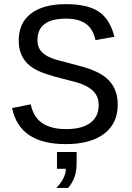

<svg xmlns="http://www.w3.org/2000/svg" viewBox="-20 -689 640 931"><path d="M550.8 -180.7Q550.8 -90.8 485.1 -40.5Q419.4 9.8 297.9 9.8Q74.7 9.8 38.6 -165L128.9 -183.1Q142.6 -120.1 185.5 -91.6Q228.5 -63 300.3 -63Q377.9 -63 418.2 -93.3Q458.5 -123.5 458.5 -179.2Q458.5 -213.4 442.6 -234.9Q426.8 -256.3 400.9 -270Q375 -283.7 342.5 -292.2Q310.1 -300.8 276.9 -309.1Q198.2 -329.6 164.8 -345.7Q131.3 -361.8 111.3 -382.6Q91.3 -403.3 81.1 -430.2Q70.8 -457 70.8 -493.2Q70.8 -577.6 130.1 -623.3Q189.5 -668.9 300.3 -668.9Q403.8 -668.9 458.5 -632.8Q513.2 -596.7 534.7 -510.7L442.9 -494.6Q431.2 -549.3 396 -574Q360.8 -598.6 299.8 -598.6Q161.6 -598.6 161.6 -494.6Q161.6 -465.3 174.6 -447Q187.5 -428.7 209.7 -416.7Q231.9 -404.8 261.5 -397Q291 -389.2 324.7 -380.4Q392.6 -363.3 422.4 -351.8Q452.1 -340.3 475.3 -325.7Q498.5 -311 515.1 -291Q531.7 -271 541.3 -244.1Q550.8 -217.3 550.8 -180.7ZM351.6 99.6Q351.6 142.1 340.8 170.7Q330.1 199.2 310.5 222.2H253.4Q299.3 173.3 299.3 129.4H256.3V47.9H351.6Z"/></svg>

Font: Cousine
Style: Regular
Weight: 400
Monospace: yes
Designer: Steve Matteson
Foundry: Monotype Imaging Inc.
Version: Version 1.21